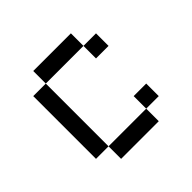

<svg xmlns="http://www.w3.org/2000/svg" viewBox="-119 -557 676 676"><g transform="rotate(-45 219.0 -219.0)"><path d="M312.5 -125H375V-62.5H312.5ZM125 -62.5H312.5V0H125ZM62.5 -375H125V-62.5H62.5ZM125 -437.5H312.5V-375H125ZM312.5 -375H375V-312.5H312.5Z"/></g></svg>

Font: Pixel Operator SC
Style: Regular
Weight: 400
Designer: Jayvee Enaguas (GrandChaos9000)
Foundry: The Grandoplex Project
Version: Version 1.4.1 (September 5, 2015)